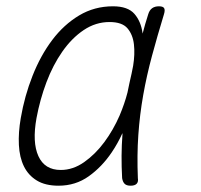

<svg xmlns="http://www.w3.org/2000/svg" viewBox="-20 -580 640 610"><path d="M166 10Q124 10 97 -6.5Q70 -23 56 -51.5Q42 -80 40 -119.5Q38 -159 46 -205Q58 -275 83.5 -339.5Q109 -404 146 -453Q183 -502 231.5 -531Q280 -560 339 -560Q386 -560 407 -536Q428 -512 433 -474V-473Q441 -504 451 -535Q455 -548 463.5 -554Q472 -560 485 -560Q498 -560 501.5 -554Q505 -548 501 -535Q480 -466 463 -403Q446 -340 435 -278Q424 -216 419.5 -151.5Q415 -87 418 -14Q420 -2 414 4Q408 10 395 10Q382 10 376 4Q370 -2 368 -14Q364 -87 369 -152V-157Q354 -124 335 -96Q304 -50 262 -20Q220 10 166 10ZM173 -40Q212 -40 247.5 -65Q283 -90 311.5 -128.5Q340 -167 360 -213Q376 -251 385 -286Q391 -316 398 -346Q400 -358 403 -371Q409 -408 405.5 -439Q402 -470 385 -490Q368 -510 328 -510Q284 -510 246 -484.5Q208 -459 178 -416Q148 -373 127.5 -318.5Q107 -264 96 -205Q82 -128 102 -84Q122 -40 173 -40Z"/></svg>

Font: Maple Mono Thin
Style: Italic
Weight: 250
Italic angle: -10°
Monospace: yes
Designer: subframe7536
Version: Version 7.000